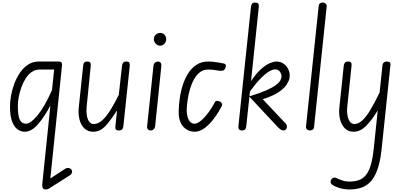

<svg xmlns="http://www.w3.org/2000/svg" viewBox="-20 -1024 3149 1507"><path d="M173 10Q145 10 118.8 -8Q92.5 -26 75.5 -69Q58.5 -112 58.5 -187.5Q58.5 -228.5 67.2 -276.5Q76 -324.5 94 -371.2Q112 -418 139 -456.5Q166 -495 202.2 -518Q238.5 -541 284.5 -541H439.5Q460 -541 464 -531.5Q468 -522 467 -513L375 377L489.5 302Q505 292 520 295Q535 298 541.5 308.5Q548 318 544.8 331Q541.5 344 523 355.5L360 458.5Q357 460.5 351.2 461.8Q345.5 463 337.5 463Q319.5 463 315 449.5Q310.5 436 311.5 424L375.5 -195.5Q323.5 -98.5 274.2 -44.2Q225 10 173 10ZM185 -53Q220 -53 274.8 -119Q329.5 -185 388 -316.5L405 -478H290Q255 -478 227.2 -457.8Q199.5 -437.5 179.2 -404.8Q159 -372 146 -334Q133 -296 126.5 -259.2Q120 -222.5 120 -195Q120 -116.5 134.8 -84.8Q149.5 -53 185 -53Z M711.5 10Q669 10 641.8 -16.8Q614.5 -43.5 603.8 -86.8Q593 -130 598 -178.5L632.5 -506Q633.5 -514.5 635.8 -522.5Q638 -530.5 644.2 -535.8Q650.5 -541 664 -541Q686 -541 689.8 -530.5Q693.5 -520 692 -504L659.5 -180.5Q656.5 -148 661.5 -118Q666.5 -88 680 -69.2Q693.5 -50.5 715.5 -50.5Q761.5 -50.5 807.8 -105.8Q854 -161 912.5 -280L937.5 -506Q939 -518.5 945.2 -529.8Q951.5 -541 972 -541Q991.5 -541 995.5 -530.5Q999.5 -520 998 -504L948.5 -35Q946.5 -16.5 938 -8.2Q929.5 0 912 0Q896 0 889.8 -7.5Q883.5 -15 885.5 -33L899 -157.5Q857 -93.5 827.2 -57Q797.5 -20.5 770.8 -5.2Q744 10 711.5 10Z M1164 0Q1150 0 1141.5 -8.2Q1133 -16.5 1135 -35L1184.5 -506.5Q1186.5 -524 1197 -532.5Q1207.5 -541 1220 -541Q1232.5 -541 1240.5 -532Q1248.5 -523 1246 -502.5L1198 -36.5Q1196 -18 1185.8 -9Q1175.5 0 1164 0ZM1237 -665.5Q1217.5 -665.5 1202.5 -681.2Q1187.5 -697 1187.5 -717Q1187.5 -738 1202.5 -751.8Q1217.5 -765.5 1237 -765.5Q1257.5 -765.5 1271 -752Q1284.5 -738.5 1284.5 -717Q1284.5 -697 1270.8 -681.2Q1257 -665.5 1237 -665.5Z M1507.5 10Q1484.5 10 1462 1Q1439.5 -8 1421.2 -26.8Q1403 -45.5 1392.5 -75.2Q1382 -105 1382.5 -147Q1383 -198.5 1391 -253.5Q1399 -308.5 1415.8 -359.8Q1432.5 -411 1459.5 -452Q1486.5 -493 1524.5 -517Q1562.5 -541 1613 -541Q1633.5 -541 1656.5 -538.5Q1679.5 -536 1700.5 -532.5Q1721.5 -529 1736.5 -525.5Q1749.5 -522.5 1752.2 -513Q1755 -503.5 1748 -488Q1740.5 -472 1727.5 -469.5Q1714.5 -467 1700 -469Q1685.5 -472 1659.8 -475Q1634 -478 1613 -478Q1576.5 -478 1549.2 -457Q1522 -436 1502.8 -401.2Q1483.5 -366.5 1471.2 -324.5Q1459 -282.5 1452.8 -240.2Q1446.5 -198 1445.5 -162.5Q1445 -139.5 1450.5 -114Q1456 -88.5 1469.8 -70.8Q1483.5 -53 1507.5 -53Q1529 -53 1557.5 -76.8Q1586 -100.5 1615.2 -139.5Q1644.5 -178.5 1667.5 -223.5Q1672.5 -232.5 1685.2 -232Q1698 -231.5 1707 -227Q1712.5 -224.5 1716.8 -219Q1721 -213.5 1723 -207.2Q1725 -201 1722.5 -195.5Q1694.5 -140.5 1659.5 -93.8Q1624.5 -47 1585.8 -18.5Q1547 10 1507.5 10Z M1877.5 0Q1864 0 1856.8 -8.2Q1849.5 -16.5 1851 -32L1949.5 -967.5Q1951.5 -985.5 1958.8 -994.8Q1966 -1004 1979.5 -1004Q1997 -1004 2005.2 -996.5Q2013.5 -989 2011 -968.5L1950.5 -387.5Q1991 -448 2028.5 -481.2Q2066 -514.5 2097.2 -527.8Q2128.5 -541 2149.5 -541Q2184 -541 2209.2 -522Q2234.5 -503 2246.2 -472.5Q2258 -442 2251.5 -407.5Q2248 -389 2230.5 -361Q2213 -333 2169.2 -302.5Q2125.5 -272 2042.5 -245L2222.5 -54Q2227.5 -49 2229.8 -42.5Q2232 -36 2232 -29.5Q2232 -18 2225 -9Q2218 0 2205.5 0Q2196.5 0 2185.2 -6.2Q2174 -12.5 2160.5 -26.5L1937.5 -265L1913 -34Q1911 -14 1902.5 -7Q1894 0 1877.5 0ZM1938 -268Q2018 -292.5 2067.5 -314Q2117 -335.5 2143.5 -354.8Q2170 -374 2179.8 -391.5Q2189.5 -409 2189.5 -425.5Q2189.5 -442 2177.2 -460.8Q2165 -479.5 2139.5 -479.5Q2118 -479.5 2087.2 -460Q2056.5 -440.5 2019.8 -402Q1983 -363.5 1942 -306Z M2413.5 0Q2399.5 0 2389.8 -8Q2380 -16 2382 -33L2481.5 -978Q2483 -992.5 2491.8 -998.2Q2500.5 -1004 2511.5 -1004Q2526 -1004 2535.8 -995.8Q2545.5 -987.5 2544 -972L2445 -27Q2443.5 -12.5 2434 -6.2Q2424.5 0 2413.5 0Z M2755.5 10Q2713.5 10 2686.8 -16.8Q2660 -43.5 2649.2 -86.5Q2638.5 -129.5 2643.5 -178.5L2678 -507Q2679 -519.5 2685.8 -530.2Q2692.5 -541 2711.5 -541Q2730.5 -541 2735.8 -532.8Q2741 -524.5 2739.5 -509L2705 -180.5Q2702 -151 2706.8 -121Q2711.5 -91 2725 -70.8Q2738.5 -50.5 2761 -50.5Q2792.5 -50.5 2822.8 -77.8Q2853 -105 2886.2 -160Q2919.5 -215 2959.5 -298L2982.5 -515Q2983.5 -526 2992.5 -533.5Q3001.5 -541 3015.5 -541Q3030 -541 3038.2 -535.2Q3046.5 -529.5 3044.5 -513L2975.5 144.5Q2963.5 260 2933.5 330Q2903.5 400 2852.8 431.5Q2802 463 2727 463Q2680.5 463 2644 451.5Q2607.5 440 2587 425.5Q2580 420 2577 413.2Q2574 406.5 2575.2 398.5Q2576.5 390.5 2582 382.5Q2588 375 2594.8 372.2Q2601.5 369.5 2608.5 370Q2615.5 370.5 2621 374Q2637 382 2664.2 391.5Q2691.5 401 2722 401Q2762 401 2793.8 390.8Q2825.5 380.5 2849.2 353.5Q2873 326.5 2888.8 276.2Q2904.5 226 2913 146.5L2945 -157.5Q2895.5 -77 2851 -33.5Q2806.5 10 2755.5 10Z"/></svg>

Font: Edu NSW ACT Hand
Style: Regular
Weight: 400
Designer: Tina and Corey Anderson, Eben Sorkin, Mirko Velimirovic
Foundry: Sorkin Type Co.
Version: Version 2.000